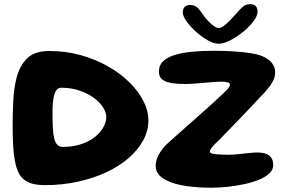

<svg xmlns="http://www.w3.org/2000/svg" viewBox="-20 -850 1344 896"><path d="M189 14Q142 14 113.2 1Q84.5 -12 69.8 -38.2Q55 -64.5 48.5 -105.5Q43 -136.5 41 -176.5Q39 -216.5 39 -264.5Q39 -328.5 42.2 -383.8Q45.5 -439 56 -482Q71 -542.5 106 -577.2Q141 -612 209.5 -612Q287.5 -612 357.2 -592.5Q427 -573 484.8 -540Q542.5 -507 584.5 -465.2Q626.5 -423.5 649.5 -378Q672.5 -332.5 672.5 -289Q672.5 -239.5 648 -194.5Q623.5 -149.5 579.2 -111.5Q535 -73.5 474.8 -45.5Q414.5 -17.5 342 -1.8Q269.5 14 189 14ZM272 -164.5Q312 -164.5 344.2 -173Q376.5 -181.5 401 -196Q425.5 -210.5 442.2 -228.8Q459 -247 467.5 -266.5Q476 -286 476 -304.5Q476 -321 466.2 -339.8Q456.5 -358.5 438.2 -376.2Q420 -394 394 -408.5Q368 -423 335.8 -431.8Q303.5 -440.5 265.5 -440.5Q252.5 -440.5 244.5 -430.8Q236.5 -421 232 -403.5Q228.5 -389 226.8 -370.2Q225 -351.5 225 -330Q225 -287 226.5 -255.5Q228 -224 233 -204Q242.5 -164.5 272 -164.5ZM964.5 26Q904 26 849.2 18.2Q794.5 10.5 760 -7Q733.5 -19 720 -36.2Q706.5 -53.5 706.5 -75.5Q706.5 -102 721.5 -129.5Q736.5 -157 765.5 -184Q785 -201.5 811 -224.5Q837 -247.5 866 -273.2Q895 -299 923.5 -324.2Q952 -349.5 976.8 -372Q1001.5 -394.5 1018.5 -411Q1036 -426.5 1044.5 -437.2Q1053 -448 1053 -455Q1053 -462.5 1042.2 -465.8Q1031.5 -469 1010.5 -469Q1000 -469 979.8 -467.5Q959.5 -466 934.8 -463.8Q910 -461.5 886.2 -459.8Q862.5 -458 845 -458Q802 -458 774.8 -463.5Q747.5 -469 734.5 -481.5Q721.5 -494 721.5 -516Q721.5 -545 740.5 -563.5Q759.5 -582 794 -593Q828.5 -604 875 -608.5Q921.5 -613 976.5 -613Q1027 -613 1072.8 -610Q1118.5 -607 1153.5 -601.2Q1188.5 -595.5 1207 -586.5Q1235.5 -573.5 1249.8 -555Q1264 -536.5 1264 -512.5Q1264 -491 1253.8 -471.5Q1243.5 -452 1228 -433.5Q1212.5 -415 1195 -398Q1184.5 -386.5 1167.8 -368.8Q1151 -351 1130.5 -329.2Q1110 -307.5 1087.5 -284.2Q1065 -261 1043.2 -238.5Q1021.5 -216 1002.5 -196.5Q979.5 -175.5 969.2 -162.8Q959 -150 959 -142.5Q959 -138 966.2 -134.8Q973.5 -131.5 992.2 -129.8Q1011 -128 1044.5 -128Q1068 -128 1094 -130.8Q1120 -133.5 1143.5 -136Q1167 -138.5 1182.5 -138.5Q1202.5 -138.5 1218.8 -133.2Q1235 -128 1245 -115.2Q1255 -102.5 1255 -79Q1255 -58 1237.2 -41Q1219.5 -24 1189 -11.5Q1158.5 1 1120.5 9.2Q1082.5 17.5 1042.2 21.8Q1002 26 964.5 26ZM1000 -646Q978 -646 949.5 -662Q921 -678 894.5 -702Q868 -726 850.5 -750.5Q833 -775 833 -792Q833 -809 842.2 -818Q851.5 -827 866.5 -827Q887.5 -827 900.8 -814.8Q914 -802.5 928 -780.5Q938 -766 951.5 -751.8Q965 -737.5 978.5 -728.2Q992 -719 1001.5 -719Q1011 -719 1025 -729.8Q1039 -740.5 1054.5 -756.2Q1070 -772 1082.5 -786.5Q1100 -807.5 1113.8 -819Q1127.5 -830.5 1147 -830.5Q1182 -830.5 1182 -795Q1182 -776.5 1163.2 -751.2Q1144.5 -726 1115.2 -702Q1086 -678 1055 -662Q1024 -646 1000 -646Z"/></svg>

Font: Gluten Thin SemiBold
Style: Regular
Weight: 600
Version: Version 1.300